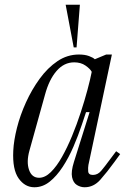

<svg xmlns="http://www.w3.org/2000/svg" viewBox="-20 -780 540 810"><path d="M125 10Q85 10 58.5 -27.5Q32 -65 36 -144Q38 -187 51.5 -240.5Q65 -294 89.5 -348Q114 -402 147.5 -448Q181 -494 222.5 -522Q264 -550 313 -550Q338 -550 355.5 -543.5Q373 -537 380 -530L428 -550H452L353 -84Q351 -73 352 -57.5Q353 -42 372 -42Q392 -42 406.5 -59Q421 -76 443 -106L470 -142L487 -130L463 -97Q431 -53 403 -21.5Q375 10 337 10Q320 10 304.5 0.5Q289 -9 284 -32.5Q279 -56 292 -97L358 -307H343L325 -253Q310 -208 290 -161.5Q270 -115 244.5 -76Q219 -37 189.5 -13.5Q160 10 125 10ZM145 -30Q170 -30 194.5 -54Q219 -78 241.5 -118Q264 -158 284 -206.5Q304 -255 320.5 -305.5Q337 -356 349 -401Q361 -446 367 -477Q360 -490 340.5 -503.5Q321 -517 293 -517Q250 -517 218.5 -480.5Q187 -444 170 -381L104 -144Q91 -97 102.5 -63.5Q114 -30 145 -30ZM291 -580 257 -760H317L303 -580Z"/></svg>

Font: Xanh Mono
Style: Italic
Weight: 400
Italic angle: -12°
Monospace: yes
Designer: Lam Bao, Duy Dao
Foundry: Yellow Type Foundry
Version: Version 3.101; ttfautohint (v1.8.3)